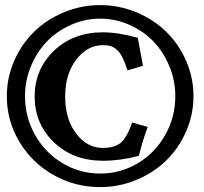

<svg xmlns="http://www.w3.org/2000/svg" viewBox="-20 -746 816 768"><path d="M391.6 -565.4Q329.6 -565.4 285.2 -507.8Q240.7 -450.2 240.7 -359.9Q240.7 -269.5 284.4 -211.9Q328.1 -154.3 391.6 -154.3Q437 -154.3 461.9 -174.1Q486.8 -193.8 508.8 -255.9L570.8 -238.3Q546.4 -170.9 535.6 -122.6Q461.4 -103 391.6 -103Q272.9 -103 195.8 -176.8Q118.7 -250.5 118.7 -359.9Q118.7 -468.8 195.6 -542.7Q272.5 -616.7 391.6 -616.7Q453.1 -616.7 531.2 -594.7Q534.2 -577.1 551.8 -482.9L490.2 -464.4Q480 -496.1 469.7 -516.4Q459.5 -536.6 447 -547.4Q434.6 -558.1 422.1 -561.8Q409.7 -565.4 391.6 -565.4ZM7.3 -361.3Q7.3 -435.5 36.9 -502.9Q66.4 -570.3 116.5 -619.1Q166.5 -668 235.8 -696.8Q305.2 -725.6 380.9 -725.6Q456.5 -725.6 525.6 -696.8Q594.7 -668 644.8 -619.1Q694.8 -570.3 724.4 -502.9Q753.9 -435.5 753.9 -361.3Q753.9 -287.6 724.4 -220.2Q694.8 -152.8 644.8 -104Q594.7 -55.2 525.6 -26.4Q456.5 2.4 380.9 2.4Q279.3 2.4 193.4 -46.4Q107.4 -95.2 57.4 -179Q7.3 -262.7 7.3 -361.3ZM80.1 -361.3Q80.1 -277.3 120.4 -206.1Q160.6 -134.8 230 -93.3Q299.3 -51.8 380.9 -51.8Q462.4 -51.8 531.5 -93.3Q600.6 -134.8 640.9 -206.1Q681.2 -277.3 681.2 -361.3Q681.2 -424.3 657.2 -481.7Q633.3 -539.1 593.3 -580.6Q553.2 -622.1 497.6 -646.7Q441.9 -671.4 380.9 -671.4Q319.8 -671.4 264.2 -646.7Q208.5 -622.1 168.2 -580.6Q127.9 -539.1 104 -481.7Q80.1 -424.3 80.1 -361.3Z"/></svg>

Font: Flanker
Style: Bold
Weight: 700
Designer: Flanker
Foundry: Flanker
Version: Version 2.021